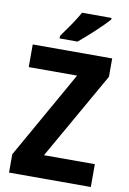

<svg xmlns="http://www.w3.org/2000/svg" viewBox="-100 -992 707 1052"><g transform="rotate(10 253.5 -466.0)"><path d="M433 -923V-932H269C245 -888 205 -832 172 -786V-772H272C321 -812 400 -885 433 -923ZM482 0V-127H199L475 -612V-714H33V-588H302L27 -102V0Z"/></g></svg>

Font: Noto Sans Oriya Cond Bold
Style: Bold
Weight: 700
Width: 3
Designer: Amélie Bonet and Sol Matas
Foundry: Google LLC
Version: Version 2.006